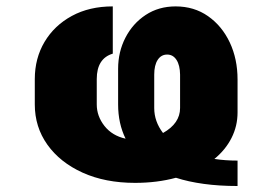

<svg xmlns="http://www.w3.org/2000/svg" viewBox="-20 -573 867 612"><path d="M737.2 -61.1V19.9Q678.3 19.9 629.3 13.1Q580.3 6.4 540.8 -6.4Q480.8 9.9 410.5 9.9Q315.3 9.9 243.3 -22.7Q171.2 -55.4 131 -111.9Q90.9 -168.3 90.9 -240.1V-321Q90.9 -387.1 122 -439.5Q153.1 -491.8 209 -522.2Q264.9 -552.6 339.5 -552.6V-402Q288.4 -386.7 288.4 -321V-240.1Q288.4 -202.8 313 -171.5Q337.7 -140.3 380.3 -131Q356.5 -179.3 356.5 -240.1V-353.7Q356.5 -407.7 379.8 -452.9Q403.1 -498.2 444.4 -525.4Q485.8 -552.6 539.8 -552.6Q598.7 -552.6 643.1 -521.5Q687.5 -490.4 712.4 -437.7Q737.2 -384.9 737.2 -319.6V-214.5Q737.2 -171.2 718 -133.3Q698.9 -95.5 663.4 -66.4Q698.2 -61.1 737.2 -61.1ZM499.6 -149.1Q554 -179.7 554 -228.7V-335.2Q553.6 -365.1 542.6 -382.1Q531.6 -399.1 512.8 -399.1Q493.6 -399.1 482.6 -382.1Q471.6 -365.1 471.6 -335.2V-228.7Q471.6 -185.7 499.6 -149.1Z"/></svg>

Font: Inter UI Black
Style: Regular
Weight: 900
Designer: Rasmus Andersson
Foundry: rsms
Version: 3.2;8d6f07862